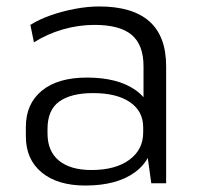

<svg xmlns="http://www.w3.org/2000/svg" viewBox="-20 -567 613 594"><path d="M424 -174V-362Q424 -428 387.5 -459Q351 -490 272 -490Q223 -490 174.5 -476Q126 -462 85 -436L74 -490Q101 -507 136.5 -519.5Q172 -532 211.5 -539.5Q251 -547 287 -547Q390 -547 442 -501Q494 -455 494 -362V0H448ZM244 7Q158 7 109 -33.5Q60 -74 60 -145V-174Q60 -246 109.5 -286.5Q159 -327 249 -327Q344 -327 399 -288.5Q454 -250 454 -179V-148Q454 -76 398 -34.5Q342 7 244 7ZM263 -41Q337 -41 380 -72.5Q423 -104 423 -157V-173Q423 -223 382 -251Q341 -279 268 -279Q200 -279 163.5 -253Q127 -227 127 -168V-154Q127 -99 162.5 -70Q198 -41 263 -41Z"/></svg>

Font: Pathway Extreme 28pt Light
Style: Regular
Weight: 300
Designer: Eduardo Rodriguez Tunni
Foundry: Eduardo Rodriguez Tunni
Version: Version 1.001;gftools[0.9.26]